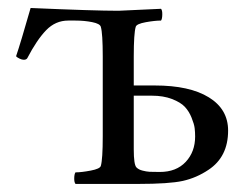

<svg xmlns="http://www.w3.org/2000/svg" viewBox="-20 -455 611 478"><path d="M20 -314.9Q31.2 -347.7 56.2 -435.1Q214.4 -428.2 274.9 -428.2Q278.3 -428.2 380.9 -433.1Q384.3 -429.2 384 -418.5Q383.8 -407.7 380.9 -403.8Q365.7 -403.8 342.8 -399.7Q319.8 -395.5 317.9 -388.2Q313 -372.1 313 -314V-242.2H365.2Q452.1 -242.2 500 -212.6Q547.9 -183.1 547.9 -129.9Q547.9 -64.5 499 -32.2Q469.2 -12.2 435.1 -4.6Q400.9 2.9 324.2 2.9H168Q164.6 -1 164.8 -11.5Q165 -22 168 -25.9Q182.6 -25.9 205.8 -30.3Q229 -34.7 231 -42Q235.8 -58.1 235.8 -116.2V-314Q235.8 -372.1 231 -388.2Q229 -396 209.5 -399.9Q189.9 -403.8 168 -403.8H149.9Q118.2 -403.8 95 -379.9Q71.8 -356 47.9 -310.1Q45.4 -306.2 39.1 -306.2Q34.7 -306.2 28.6 -309.1Q22.5 -312 20 -314.9ZM313 -83Q313 -44.9 319.8 -38.1Q325.2 -32.7 334.7 -30.3Q344.2 -27.8 352.5 -27.3Q360.8 -26.9 377.9 -26.9Q418.9 -26.9 442.4 -52Q465.8 -77.1 465.8 -115.2Q465.8 -126 464.6 -136Q463.4 -146 457 -161.9Q450.7 -177.7 440.2 -189Q429.7 -200.2 408.2 -208.5Q386.7 -216.8 357.9 -216.8H313Z"/></svg>

Font: Crimson
Style: Roman
Weight: 400
Version: Version 0.8